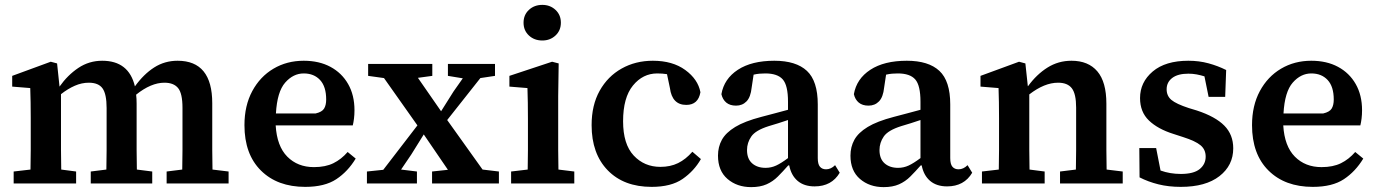

<svg xmlns="http://www.w3.org/2000/svg" viewBox="-20 -752 5643 787"><path d="M36 0V-49L105 -57Q106 -95 106 -137Q106 -179 106 -213V-267Q106 -305 105.5 -332.5Q105 -360 104 -391L30 -397V-441L188 -499L214 -492L224 -397Q257 -444 301 -473.5Q345 -503 399 -503Q508 -503 533 -398Q569 -448 612 -475.5Q655 -503 708 -503Q850 -503 850 -329V-213Q850 -178 850 -136.5Q850 -95 851 -57L917 -49V0H663V-49L727 -57Q728 -95 728 -136.5Q728 -178 728 -213V-310Q728 -369 710 -391Q692 -413 654 -413Q599 -413 538 -364Q539 -356 539.5 -346.5Q540 -337 540 -327V-213Q540 -178 540 -136.5Q540 -95 541 -57L604 -49V0H352V-49L416 -57Q417 -95 417 -136.5Q417 -178 417 -213V-309Q417 -366 400.5 -389.5Q384 -413 344 -413Q315 -413 286.5 -400.5Q258 -388 230 -366V-213Q230 -179 230 -137Q230 -95 231 -57L292 -49V0Z M1225 -451Q1182 -451 1149 -413.5Q1116 -376 1111 -287H1274Q1300 -293 1308.5 -307Q1317 -321 1317 -344Q1317 -397 1292 -424Q1267 -451 1225 -451ZM1231 14Q1117 14 1049.5 -53Q982 -120 982 -239Q982 -319 1014 -378.5Q1046 -438 1101 -470.5Q1156 -503 1225 -503Q1288 -503 1334.5 -478Q1381 -453 1407 -407.5Q1433 -362 1433 -300Q1433 -282 1431 -266Q1429 -250 1426 -238H1110Q1115 -153 1157.5 -110Q1200 -67 1267 -67Q1314 -67 1346.5 -83Q1379 -99 1405 -129L1438 -102Q1406 -49 1358.5 -17.5Q1311 14 1231 14Z M1816 -441V-490H2009V-441L1949 -432L1813 -260L1958 -57L2025 -49V0H1751V-49L1816 -56L1717 -201L1666 -119L1624 -57L1689 -49V0H1484V-49L1551 -56L1691 -238L1554 -432L1489 -441V-490H1752V-441L1693 -433L1788 -296L1839 -377L1877 -431Z M2075 0V-49L2143 -57Q2144 -95 2144 -137Q2144 -179 2144 -213V-264Q2144 -302 2143.5 -331Q2143 -360 2142 -391L2068 -397V-441L2243 -499L2270 -492L2268 -358V-213Q2268 -179 2268 -137Q2268 -95 2269 -57L2334 -49V0ZM2203 -586Q2170 -586 2148 -606.5Q2126 -627 2126 -659Q2126 -691 2148 -711.5Q2170 -732 2203 -732Q2235 -732 2257 -711.5Q2279 -691 2279 -659Q2279 -627 2257 -606.5Q2235 -586 2203 -586Z M2651 14Q2537 14 2471 -54Q2405 -122 2405 -239Q2405 -321 2438 -380Q2471 -439 2528 -471Q2585 -503 2656 -503Q2737 -503 2789 -465Q2841 -427 2851 -374Q2842 -322 2793 -322Q2735 -322 2726 -391L2714 -448Q2695 -451 2674 -451Q2615 -451 2574.5 -401.5Q2534 -352 2534 -255Q2534 -161 2577.5 -114.5Q2621 -68 2687 -68Q2728 -68 2759.5 -83.5Q2791 -99 2818 -130L2853 -100Q2825 -51 2778 -18.5Q2731 14 2651 14Z M3319 12Q3276 12 3249.5 -10.5Q3223 -33 3215 -74H3211Q3189 -49 3168.5 -28.5Q3148 -8 3122 3.5Q3096 15 3059 15Q3001 15 2962 -18.5Q2923 -52 2923 -114Q2923 -150 2939 -179Q2955 -208 2993.5 -231.5Q3032 -255 3101 -273Q3129 -280 3156 -287.5Q3183 -295 3210 -302V-335Q3210 -402 3188.5 -426.5Q3167 -451 3117 -451Q3105 -451 3093.5 -450Q3082 -449 3069 -446L3061 -393Q3057 -354 3040 -336.5Q3023 -319 2997 -319Q2972 -319 2957 -331.5Q2942 -344 2937 -366Q2948 -429 3004.5 -466Q3061 -503 3154 -503Q3243 -503 3287.5 -461.5Q3332 -420 3332 -324V-104Q3332 -79 3341 -68.5Q3350 -58 3366 -58Q3386 -58 3403 -75L3422 -44Q3389 12 3319 12ZM3042 -137Q3042 -101 3063 -82.5Q3084 -64 3118 -64Q3141 -64 3161.5 -73.5Q3182 -83 3210 -104V-260Q3190 -253 3170.5 -247Q3151 -241 3131 -235Q3077 -218 3059.5 -192.5Q3042 -167 3042 -137Z M3862 12Q3819 12 3792.5 -10.5Q3766 -33 3758 -74H3754Q3732 -49 3711.5 -28.5Q3691 -8 3665 3.5Q3639 15 3602 15Q3544 15 3505 -18.5Q3466 -52 3466 -114Q3466 -150 3482 -179Q3498 -208 3536.5 -231.5Q3575 -255 3644 -273Q3672 -280 3699 -287.5Q3726 -295 3753 -302V-335Q3753 -402 3731.5 -426.5Q3710 -451 3660 -451Q3648 -451 3636.5 -450Q3625 -449 3612 -446L3604 -393Q3600 -354 3583 -336.5Q3566 -319 3540 -319Q3515 -319 3500 -331.5Q3485 -344 3480 -366Q3491 -429 3547.5 -466Q3604 -503 3697 -503Q3786 -503 3830.5 -461.5Q3875 -420 3875 -324V-104Q3875 -79 3884 -68.5Q3893 -58 3909 -58Q3929 -58 3946 -75L3965 -44Q3932 12 3862 12ZM3585 -137Q3585 -101 3606 -82.5Q3627 -64 3661 -64Q3684 -64 3704.5 -73.5Q3725 -83 3753 -104V-260Q3733 -253 3713.5 -247Q3694 -241 3674 -235Q3620 -218 3602.5 -192.5Q3585 -167 3585 -137Z M4005 0V-49L4074 -57Q4075 -95 4075 -137Q4075 -179 4075 -213V-267Q4075 -305 4074.5 -332.5Q4074 -360 4073 -391L3999 -397V-441L4157 -499L4183 -492L4193 -399H4194Q4229 -447 4273.5 -475Q4318 -503 4372 -503Q4441 -503 4478 -459.5Q4515 -416 4515 -327V-213Q4515 -178 4515 -136.5Q4515 -95 4516 -57L4582 -49V0H4325V-49L4390 -57Q4391 -95 4391 -136.5Q4391 -178 4391 -213V-311Q4391 -367 4373.5 -390Q4356 -413 4317 -413Q4261 -413 4199 -365V-213Q4199 -179 4199 -137Q4199 -95 4200 -57L4262 -49V0Z M4820 14Q4770 14 4728 3.5Q4686 -7 4651 -25L4650 -145H4719L4737 -53Q4776 -39 4820 -39Q4873 -39 4897.5 -59Q4922 -79 4922 -110Q4922 -139 4901 -156.5Q4880 -174 4830 -190L4790 -203Q4726 -223 4689.5 -258Q4653 -293 4653 -350Q4653 -415 4705 -459Q4757 -503 4851 -503Q4895 -503 4933.5 -492.5Q4972 -482 5006 -465L5002 -355H4934L4917 -439Q4901 -444 4885 -447Q4869 -450 4851 -450Q4808 -450 4785 -432.5Q4762 -415 4762 -386Q4762 -359 4781.5 -342.5Q4801 -326 4853 -309L4886 -299Q4962 -274 4998.5 -237Q5035 -200 5035 -144Q5035 -74 4978.5 -30Q4922 14 4820 14Z M5355 -451Q5312 -451 5279 -413.5Q5246 -376 5241 -287H5404Q5430 -293 5438.5 -307Q5447 -321 5447 -344Q5447 -397 5422 -424Q5397 -451 5355 -451ZM5361 14Q5247 14 5179.5 -53Q5112 -120 5112 -239Q5112 -319 5144 -378.5Q5176 -438 5231 -470.5Q5286 -503 5355 -503Q5418 -503 5464.5 -478Q5511 -453 5537 -407.5Q5563 -362 5563 -300Q5563 -282 5561 -266Q5559 -250 5556 -238H5240Q5245 -153 5287.5 -110Q5330 -67 5397 -67Q5444 -67 5476.5 -83Q5509 -99 5535 -129L5568 -102Q5536 -49 5488.5 -17.5Q5441 14 5361 14Z"/></svg>

Font: Source Serif 4 SmText Semibold
Style: Regular
Weight: 600
Designer: Frank Grießhammer
Foundry: Adobe
Version: Version 4.005;hotconv 1.1.0;makeotfexe 2.6.0